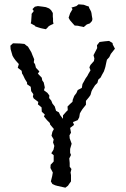

<svg xmlns="http://www.w3.org/2000/svg" viewBox="-20 -863 581 887"><path d="M246 -4 235 -7 222 -13 215 -25 221 -49 224 -66 213 -87 214 -102 228 -117V-146L217 -155L227 -171L231 -189L225 -205L228 -219L218 -236L222 -254L229 -267L212 -287L210 -295L197 -308L183 -325L187 -334L173 -347L172 -367L155 -381L157 -392L136 -408L132 -416L134 -428L124 -442L122 -462L105 -474V-482L95 -498L86 -517L82 -523L80 -536L62 -550L67 -567L52 -584L44 -595L38 -605L29 -636L28 -652L40 -663L73 -662L93 -660L104 -651L109 -648L125 -621L130 -608L138 -589L136 -575L142 -566L146 -550L162 -533L155 -523L173 -504L175 -492L182 -482L187 -459L183 -446L199 -434L208 -422L207 -410L217 -398L222 -385L233 -371L239 -351L252 -344L258 -331L271 -314V-330L285 -346L293 -354L292 -371L303 -382L315 -393L316 -402L323 -420L333 -433L339 -447L358 -457L361 -475L368 -487L375 -500L384 -513L388 -521L398 -538L393 -552L398 -563L414 -581L416 -593L412 -608L429 -641L428 -654L440 -669L463 -672L484 -674L500 -664L501 -657L511 -638L492 -614L485 -599L474 -587L471 -574L467 -555L465 -548L460 -533L451 -517L445 -505L434 -495L430 -480L419 -469L407 -450L403 -442L398 -424L391 -414L377 -397V-379L361 -359L354 -348L349 -339L346 -321L339 -308L317 -299L322 -286L304 -272L308 -250L301 -238L302 -224L311 -199L304 -175V-157L308 -147L300 -131L302 -110V-93L310 -82L306 -66L308 -54V-25L300 -14L294 -5L282 4ZM340 -744 325 -745 315 -756 303 -770 297 -781 304 -802 310 -812 315 -821 310 -828 324 -832 333 -835 343 -843 367 -841 375 -838 380 -836 390 -833 393 -824 396 -819 401 -809 403 -800 404 -792 407 -775 405 -766 395 -755 381 -750 367 -738 359 -740 348 -742ZM168 -733 155 -737 143 -741 142 -744 131 -750 122 -755 124 -764 125 -779 126 -792V-799L136 -812L130 -821L141 -832L155 -835L179 -832L192 -830L207 -824L216 -816L224 -803V-786L225 -777V-764L227 -753L214 -747L205 -742L202 -738L192 -728L177 -731Z"/></svg>

Font: Winky Rough Light
Style: Regular
Weight: 300
Designer: Simon Atzbach
Foundry: typofactur
Version: Version 1.206; ttfautohint (v1.8.4.7-5d5b)